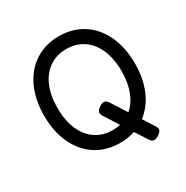

<svg xmlns="http://www.w3.org/2000/svg" viewBox="-155 -722 910 937"><g transform="rotate(-30 300.0 -254.0)"><path d="M489.3 26.4Q496.6 37.6 496.6 45.9Q496.6 60.1 475.6 72.8Q461.4 82 451.2 82Q438 82 427.7 65.9L383.8 -2.4Q345.2 10.7 299.8 10.7Q223.6 10.7 165.5 -26.6Q107.4 -64 75.7 -132.1Q43.9 -200.2 43.9 -289.6Q43.9 -378.9 75.7 -447.3Q107.4 -515.6 165.5 -553Q223.6 -590.3 299.8 -590.3Q376 -590.3 434.1 -553Q492.2 -515.6 523.9 -447.3Q555.7 -378.9 555.7 -289.6Q555.7 -205.6 527.8 -140.6Q500 -75.7 448.7 -37.1ZM299.8 -61.5Q323.2 -61.5 342.8 -66.4L291.5 -146.5Q284.2 -158.7 284.2 -166Q284.2 -179.7 305.2 -193.4Q319.3 -202.6 329.6 -202.6Q342.3 -202.6 353 -186L408.7 -99.1Q443.4 -128.4 461.9 -177Q480.5 -225.6 480.5 -289.6Q480.5 -359.4 458.3 -411.1Q436 -462.9 395 -490.5Q354 -518.1 299.8 -518.1Q245.6 -518.1 204.6 -490.5Q163.6 -462.9 141.4 -411.1Q119.1 -359.4 119.1 -289.6Q119.1 -219.7 141.4 -168.2Q163.6 -116.7 204.3 -89.1Q245.1 -61.5 299.8 -61.5Z"/></g></svg>

Font: Courier Prime Code
Style: Regular
Weight: 400
Designer: Alan Dague-Greene
Foundry: Quote-Unquote Apps
Version: Version 3.0318